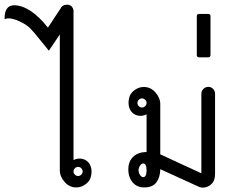

<svg xmlns="http://www.w3.org/2000/svg" viewBox="-72 -821 1052 841"><path d="M284 -84Q278 -90 270 -90Q262 -90 256 -84Q250 -78 250 -70Q250 -62 256 -56Q262 -50 270 -50Q278 -50 284 -56Q290 -62 290 -70Q290 -78 284 -84ZM-12 -798Q60 -798 138 -700L192 -782Q200 -800 221 -800.5Q242 -801 249 -780Q251 -773 250 -766V-120Q271 -130 291 -124.5Q311 -119 321 -101.5Q331 -84 328.5 -60.5Q326 -37 314 -24Q291 0 261.5 0Q232 0 211 -24Q190 -48 190 -75V-670L142 -599L116 -631Q75 -683 55 -702Q32 -721 0.5 -733Q-31 -745 -49 -738Q-52 -736 -52 -740Q-52 -796 -12 -798Z M555 -105Q548 -105 541.5 -95.5Q535 -86 535 -75Q535 -64 541.5 -54.5Q548 -45 555 -45Q570 -45 570 -75Q570 -105 555 -105ZM564 -384Q558 -390 550 -390Q542 -390 536 -384Q530 -378 530 -370Q530 -362 536 -356Q542 -350 550 -350Q558 -350 564 -356Q570 -362 570 -370Q570 -378 564 -384ZM870 -410V-60Q870 -33 858 -19Q846 -5 830 -1Q814 3 801 -2L630 -80Q630 -46 613.5 -23Q597 0 560 0Q523 0 504 -29Q490 -49 490 -78.5Q490 -108 504 -126Q526 -155 570 -155V-320Q549 -310 529 -315.5Q509 -321 499 -338.5Q489 -356 491.5 -379.5Q494 -403 506 -416Q529 -440 558.5 -440Q588 -440 609 -416Q630 -392 630 -365V-145L810 -62V-410Q810 -422 818.5 -431Q827 -440 839.5 -440.5Q852 -441 861 -432Q870 -423 870 -410Z M800 -760H840Q850 -760 850 -750V-580Q850 -570 840 -570H800Q790 -570 790 -580V-750Q790 -760 800 -760Z"/></svg>

Font: SOV_Station
Style: Book
Weight: 400
Version: Version 1.00